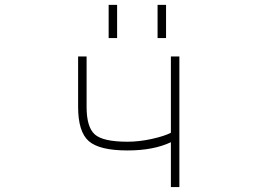

<svg xmlns="http://www.w3.org/2000/svg" viewBox="-20 -752 1040 774"><path d="M668.9 -524.4H703.1V2H668.9V-178.7Q598.6 -145.5 494.1 -145.5Q380.9 -145.5 337.9 -183.1Q294.9 -220.7 294.9 -321.3V-524.4H329.1V-321.3Q329.1 -239.3 362.3 -210Q395.5 -180.7 494.1 -180.7Q541 -180.7 591.8 -191.9Q642.6 -203.1 668.9 -216.8ZM418 -598.6V-732.4H452.1V-598.6ZM615.2 -598.6V-732.4H649.4V-598.6Z"/></svg>

Font: Gen Shin Gothic Monospace ExtraLight
Style: Regular
Weight: 200
Designer: [Source Han Sans]
Ryoko NISHIZUKA  (kana & ideographs); Paul D. Hunt (Latin, Greek & Cyrillic); Wenlong ZHANG  (bopomofo
Version: Version 1.002.20150607